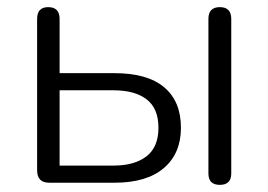

<svg xmlns="http://www.w3.org/2000/svg" viewBox="-20 -512 752 538"><path d="M118 0Q84 0 84 -35V-459Q84 -492 115 -492Q147 -492 147 -459V-307H301Q393 -307 440 -267.5Q487 -228 487 -154Q487 -82 439 -41Q391 0 301 0ZM147 -48H298Q357 -48 390.5 -74Q424 -100 424 -154Q424 -208 391 -233.5Q358 -259 298 -259H147ZM596 6Q564 6 564 -26V-459Q564 -492 596 -492Q628 -492 628 -459V-26Q628 6 596 6Z"/></svg>

Font: Chiron GoRound TC L
Style: Regular
Weight: 300
Designer: Ryoko NISHIZUKA 西塚涼子 (kana, bopomofo & ideographs); Paul D. Hunt (Latin, Greek & Cyrillic); Sandoll Communications 산돌커뮤니
Foundry: Adobe
Version: Version 1.000;hotconv 1.1.1;makeotfexe 2.6.0